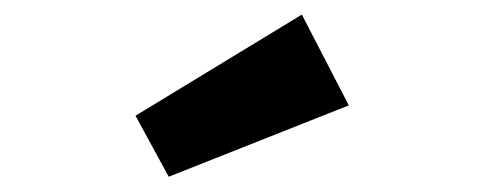

<svg xmlns="http://www.w3.org/2000/svg" viewBox="-20 -876 655 258"><path d="M385.6 -856.4 448.7 -734.4 206.7 -638.5 162.1 -720.5Z"/></svg>

Font: Fira Code
Style: Bold
Weight: 700
Monospace: yes
Designer: Carrois Corporate, Edenspiekermann AG, Nikita Prokopov
Foundry: Carrois Corporate, Edenspiekermann AG, Nikita Prokopov
Version: Version 6.000; ttfautohint (v1.8.2) -l 8 -r 50 -G 200 -x 14 